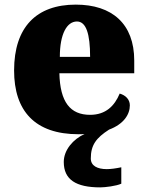

<svg xmlns="http://www.w3.org/2000/svg" viewBox="-20 -571 638 831"><path d="M414 240C435 240 484 234 505 224V153C481 158 460 161 442 161C402 161 373 147 373 115C373 57 396 26 452 -10C516 -34 542 -76 542 -115C542 -141 523 -159 498 -166C476 -113 438 -74 370 -74C284 -74 240 -129 237 -254H561V-309C561 -468 465 -551 308 -551C138 -551 41 -454 41 -266C41 -91 131 10 320 10C329 10 338 10 346 9C297 31 256 78 256 130C256 206 308 240 414 240ZM370 -325H239C239 -425 270 -478 313 -478C353 -478 370 -424 370 -325Z"/></svg>

Font: Noto Serif Lao Black
Style: Regular
Weight: 900
Designer: Monotype Design Team
Foundry: Monotype Imaging Inc.
Version: Version 2.003